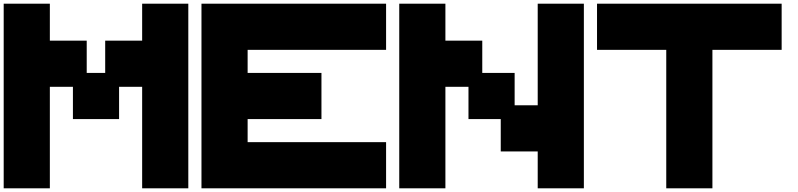

<svg xmlns="http://www.w3.org/2000/svg" viewBox="-20 -1020 4325 1040"><path d="M0 0V-1000H250V-799.8H449.7V-625H549.8V-799.8H750V-1000H1000V0H750V-549.8H625V-375H375V-549.8H250V0Z M1071.3 0V-1000H2071.3V-750H1321.3V-625H1721.2V-375H1321.3V-250H2071.3V0Z M2142.6 0V-1000H2392.6V-799.8H2592.3V-625H2767.6V-449.7H2892.6V-1000H3142.6V0H2892.6V-199.7H2692.4V-375H2517.6V-549.8H2392.6V0Z M3588.9 0V-750H3213.9V-1000H4213.9V-750H3838.9V0Z"/></svg>

Font: Minecraft five bold
Style: Regular
Weight: 400
Designer: AngelloENF2
Foundry: https://fontstruct.com
Version: Version 1.0